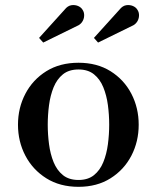

<svg xmlns="http://www.w3.org/2000/svg" viewBox="-20 -712 606 742"><path d="M283.5 10Q211.5 10 159 -23Q106.5 -56 78 -110.5Q49.5 -165 49.5 -230Q49.5 -295 78 -349.5Q106.5 -404 159 -436.8Q211.5 -469.5 283.5 -469.5Q355 -469.5 407.2 -436.8Q459.5 -404 487.8 -349.5Q516 -295 516 -230Q516 -165 487.8 -110.5Q459.5 -56 407.2 -23Q355 10 283.5 10ZM283.5 -16.5Q320 -16.5 343.2 -35.2Q366.5 -54 379.2 -85.2Q392 -116.5 397 -154.5Q402 -192.5 402 -230Q402 -268 397 -305.8Q392 -343.5 379.2 -374.8Q366.5 -406 343.2 -424.8Q320 -443.5 283.5 -443.5Q246.5 -443.5 223.2 -424.8Q200 -406 187.2 -374.8Q174.5 -343.5 169.5 -305.8Q164.5 -268 164.5 -230Q164.5 -192.5 169.5 -154.5Q174.5 -116.5 187.2 -85.2Q200 -54 223.2 -35.2Q246.5 -16.5 283.5 -16.5ZM147 -547.5 131 -565.5 230 -675Q241.5 -689.5 255.5 -691.8Q269.5 -694 281.8 -688.8Q294 -683.5 299.5 -673.5Q306 -663.5 305.2 -650.5Q304.5 -637.5 297.2 -627Q290 -616.5 277.5 -611.5ZM359 -547.5 343 -565.5 442 -675Q453.5 -689.5 467.5 -691.8Q481.5 -694 493.8 -688.8Q506 -683.5 511.5 -673.5Q518 -663.5 517.2 -650.5Q516.5 -637.5 509.2 -627Q502 -616.5 489.5 -611.5Z"/></svg>

Font: Bodoni Moda 9pt Medium
Style: Regular
Weight: 500
Designer: Owen Earl
Foundry: indestructible type
Version: Version 2.005